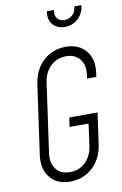

<svg xmlns="http://www.w3.org/2000/svg" viewBox="-107 -1049 713 1124"><g transform="rotate(-10 250.0 -487.0)"><path d="M217 16Q139 16 97.8 -35Q56.5 -86 68 -169L126 -581Q134 -636.5 161.5 -678.2Q189 -720 231.5 -743Q274 -766 326 -766Q404 -766 446.2 -715.2Q488.5 -664.5 476 -581L473 -561H418L421 -581Q429.5 -639.5 401 -675.2Q372.5 -711 319 -711Q265 -711 227.2 -675.2Q189.5 -639.5 181 -581L123 -169Q115 -110.5 143 -74.8Q171 -39 225 -39Q280 -39 317.5 -75.2Q355 -111.5 363 -169L381 -300H268L276 -355H444L418 -169Q410 -112 381.8 -70.5Q353.5 -29 311 -6.5Q268.5 16 217 16ZM343.5 -881Q300 -881 273.8 -909.2Q247.5 -937.5 254 -983L255 -990H297L296 -983Q292 -954.5 307.2 -937.8Q322.5 -921 348 -921Q373 -921 393 -937.8Q413 -954.5 417 -983L418 -990H460L459 -983Q452.5 -937.5 419.5 -909.2Q386.5 -881 343.5 -881Z"/></g></svg>

Font: Mohave Light
Style: Italic
Weight: 300
Italic angle: -8°
Designer: Gumpita Rahayu
Foundry: Tokotype
Version: Version 2.003